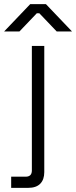

<svg xmlns="http://www.w3.org/2000/svg" viewBox="-64 -708 368 928"><path d="M-10 200V146H60Q90 146 90 116V-486H150V124Q150 160 130.5 180Q111 200 72 200ZM-44 -556 82 -688H158L284 -556H210L126 -644H114L30 -556Z"/></svg>

Font: Space Grotesk Light Light
Style: Regular
Weight: 300
Version: Version 2.000